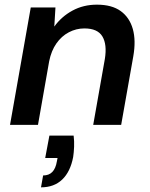

<svg xmlns="http://www.w3.org/2000/svg" viewBox="-20 -536 645 824"><path d="M23 0 112 -504H218L213 -422Q244 -465 291 -490.5Q338 -516 396 -516Q460 -516 498 -488.5Q536 -461 550 -411.5Q564 -362 552 -294L500 0H380L430 -283Q440 -345 419.5 -379.5Q399 -414 342 -414Q307 -414 275.5 -397.5Q244 -381 222 -349.5Q200 -318 191 -273L143 0ZM156 268 165 217Q190 217 204.5 202Q219 187 224 157L227 142H174L192 46H296Q299 70 298 94Q297 118 294 138Q282 201 247 234.5Q212 268 156 268Z"/></svg>

Font: DM Sans SemiBold
Style: Italic
Weight: 600
Italic angle: -10°
Designer: Colophon Foundry, Jonny Pinhorn
Foundry: Colophon Foundry
Version: Version 4.004;gftools[0.9.30]